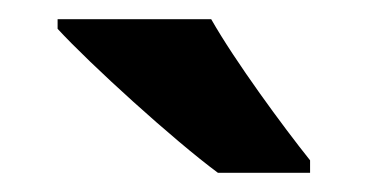

<svg xmlns="http://www.w3.org/2000/svg" viewBox="-20 -786 383 200"><path d="M200 -766H40V-756C74 -719 161 -640 207 -606H303V-619C275 -654 225 -722 200 -766Z"/></svg>

Font: Noto Sans Arabic UI SmCn
Style: Bold
Weight: 700
Width: 4
Designer: Monotype Design Team, Nadine Chahine and Nizar Qandah
Foundry: Monotype Imaging Inc.
Version: Version 2.010